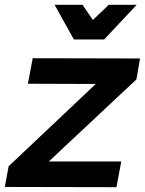

<svg xmlns="http://www.w3.org/2000/svg" viewBox="-30 -777 602 798"><path d="M552 -534 537 -447 173 -106H474L454 1L-10 0L6 -86L368 -428L86 -429L106 -535ZM422 -757H538L403 -613H277L197 -757H313L356 -694Z"/></svg>

Font: Gontserrat Medium
Style: Italic
Weight: 500
Italic angle: -11.3°
Designer: Julieta Ulanovsky
Foundry: Julieta Ulanovsky
Version: Version 6.001